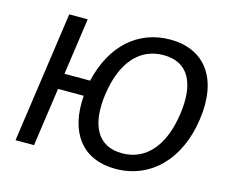

<svg xmlns="http://www.w3.org/2000/svg" viewBox="-103 -870 1200 1019"><g transform="rotate(15 497.0 -360.0)"><path d="M607.9 9.8C800.3 9.8 941.9 -131.8 974.1 -360.4C1006.8 -587.9 906.2 -728.5 713.4 -728.5C535.6 -728.5 404.3 -608.4 358.4 -407.7H217.3L261.7 -718.8H160.2L57.6 0H159.2L205.1 -321.3H346.2C330.1 -114.7 428.2 9.8 607.9 9.8ZM621.1 -79.1C489.3 -79.1 429.7 -180.7 455.1 -360.4C481 -539.1 568.4 -639.6 701.2 -639.6C833.5 -639.6 892.1 -538.6 866.2 -360.4C840.8 -181.2 752.4 -79.1 621.1 -79.1Z"/></g></svg>

Font: Winston
Style: Italic
Weight: 400
Italic angle: -8.13011°
Designer: Vernon Adams, Kim Jin-seong, David Berlow, Cristiano Sobral
Foundry: The Winston Project Authors
Version: Version 3.004